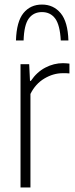

<svg xmlns="http://www.w3.org/2000/svg" viewBox="-20 -822 330 842"><path d="M70 0V-540.5H108L111.5 -467.5H115.5Q141.5 -506 178.8 -525.5Q216 -545 256.5 -545Q265.5 -545 272.5 -544.2Q279.5 -543.5 284.5 -543V-500Q276.5 -501 270.2 -501Q264 -501 255 -501Q214 -501 174.8 -477.8Q135.5 -454.5 113.5 -410V0ZM50 -644.5Q52.5 -727.5 83 -764.8Q113.5 -802 164 -802Q214.5 -802 246 -764.2Q277.5 -726.5 280 -644.5H246.5Q243 -712.5 222 -740.8Q201 -769 164 -769Q127 -769 106.2 -740.8Q85.5 -712.5 83.5 -644.5Z"/></svg>

Font: Encode Sans Condensed Condensed ExtraLight
Style: Regular
Weight: 200
Width: 3
Designer: Multiple Designers
Foundry: Impallari Type
Version: Version 3.000; ttfautohint (v1.8.3) -l 8 -r 50 -G 200 -x 14 